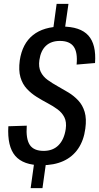

<svg xmlns="http://www.w3.org/2000/svg" viewBox="-20 -845 511 990"><path d="M158 -18H219L199 125H138ZM272 -825H333L312 -679H252ZM194 7Q100 7 58.5 -41.5Q17 -90 23 -194L118 -197Q113 -129 133.5 -98Q154 -67 205 -67Q253 -67 282 -96.5Q311 -126 319 -180Q324 -216 312 -240Q300 -264 277 -281Q254 -298 225.5 -313Q197 -328 169 -345.5Q141 -363 118.5 -387Q96 -411 85.5 -446.5Q75 -482 82 -534Q95 -620 150 -664Q205 -708 299 -708Q394 -708 435.5 -662Q477 -616 470 -520L375 -512Q381 -575 360 -604.5Q339 -634 289 -634Q244 -634 217 -609Q190 -584 183 -535Q178 -499 190 -474.5Q202 -450 225.5 -433Q249 -416 277 -400.5Q305 -385 333 -368Q361 -351 383.5 -327Q406 -303 416.5 -268Q427 -233 420 -182Q412 -121 383 -78.5Q354 -36 306.5 -14.5Q259 7 194 7Z"/></svg>

Font: Pathway Extreme Condensed Medium
Style: Italic
Weight: 500
Width: 3
Italic angle: -8°
Version: Version 1.001;gftools[0.9.26]